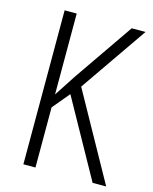

<svg xmlns="http://www.w3.org/2000/svg" viewBox="-109 -787 685 860"><g transform="rotate(15 233.5 -357.0)"><path d="M467 0H404L205 -358L139 -279V0H83V-714H139V-339Q149 -355 165.5 -379.5Q182 -404 203 -437L394 -714H458L243 -403Z"/></g></svg>

Font: Noto Sans Sinhala UI Condensed Light
Style: Regular
Weight: 300
Width: 3
Designer: Jelle Bosma - Monotype Design Team
Foundry: Monotype Imaging Inc.
Version: Version 2.006; ttfautohint (v1.8.4.7-5d5b)